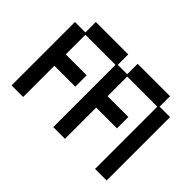

<svg xmlns="http://www.w3.org/2000/svg" viewBox="-117 -901 1182 1182"><g transform="rotate(45 474.5 -309.5)"><path d="M60 12V-540H151V-631H433V-540H515V-631H797V-540H888V12H787V-530H525V-359H706V-260H525V12H423V-530H161V-359H343V-260H161V12Z"/></g></svg>

Font: Pixelify Sans
Style: Regular
Weight: 400
Designer: Stefie Justprince
Foundry: Typecalism Foundryline
Version: Version 1.000;February 13, 2025;FontCreator 15.0.0.3015 64-b